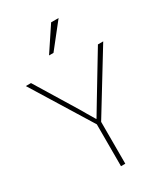

<svg xmlns="http://www.w3.org/2000/svg" viewBox="-229 -1037 982 1133"><g transform="rotate(-30 261.5 -470.5)"><path d="M-2 -690.4H33.2L203.1 -412.1Q208 -403.3 229 -367.7Q250 -332 260.7 -314.5H262.7Q275.4 -334 321.3 -412.1L489.3 -690.4H525.4L277.3 -285.2V0H248V-285.2ZM207 -778.3 315.4 -941.4H366.2L237.3 -778.3Z"/></g></svg>

Font: Gothic A1 Thin
Style: Regular
Weight: 250
Designer: HanYang I&C Co.,Ltd.
Foundry: HanYang I&C Co.,Ltd.
Version: Version 2.50